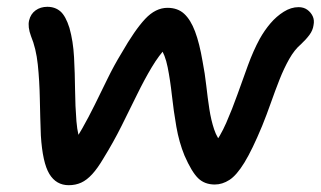

<svg xmlns="http://www.w3.org/2000/svg" viewBox="-20 -529 942 564"><path d="M182 15Q145 15 125 -18Q105 -51 100 -131Q98 -185 97 -238.5Q96 -292 91 -339.5Q86 -387 71 -423Q61 -450 65.5 -469Q70 -488 84.5 -498.5Q99 -509 119 -509Q142 -509 157.5 -495.5Q173 -482 184 -447Q195 -408 197.5 -361Q200 -314 200.5 -265.5Q201 -217 204.5 -173Q208 -129 222 -97L184 -95Q203 -119 221.5 -151.5Q240 -184 258.5 -221.5Q277 -259 296 -298Q315 -337 337 -373Q376 -441 406.5 -473.5Q437 -506 472 -506Q502 -506 521 -488.5Q540 -471 553 -436.5Q566 -402 575 -349Q582 -313 586 -277Q590 -241 595 -208.5Q600 -176 609 -149Q618 -122 635 -105L604 -98Q627 -128 644.5 -168Q662 -208 677.5 -251.5Q693 -295 708.5 -337.5Q724 -380 743 -415Q757 -440 774.5 -460.5Q792 -481 813.5 -494.5Q835 -508 857 -508Q872 -508 882.5 -500.5Q893 -493 898.5 -481.5Q904 -470 901 -455Q899 -440 889 -426.5Q879 -413 864 -399Q845 -383 829.5 -355.5Q814 -328 801 -295Q788 -262 775.5 -226.5Q763 -191 750 -159Q721 -89 698 -51.5Q675 -14 654 -0.5Q633 13 611 13Q581 13 562 -5.5Q543 -24 522 -72Q506 -111 498 -157Q490 -203 485 -248.5Q480 -294 472.5 -331.5Q465 -369 450 -390L470 -391Q447 -367 425.5 -331Q404 -295 382.5 -251Q361 -207 337 -159Q313 -111 284 -64Q267 -35 251 -17.5Q235 0 218.5 7.5Q202 15 182 15Z"/></svg>

Font: Shantell Sans Medium
Style: Italic
Weight: 500
Italic angle: -11°
Designer: Stephen Nixon, Anya Danilova, Shantell Martin
Foundry: Arrow Type
Version: Version 1.011;[c5ecc13dd]